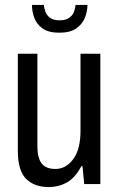

<svg xmlns="http://www.w3.org/2000/svg" viewBox="-20 -743 481 775"><path d="M219 -611Q176 -611 152 -628Q128 -645 118.5 -671Q109 -697 109 -723H157Q158 -711 163 -696.5Q168 -682 181.5 -671.5Q195 -661 221 -661Q246 -661 260 -671.5Q274 -682 279 -696.5Q284 -711 285 -723H333Q333 -697 322.5 -671Q312 -645 287.5 -628Q263 -611 219 -611ZM176 12Q119 12 85.5 -21Q52 -54 52 -134V-526H131V-151Q131 -106 148 -83.5Q165 -61 204 -61Q246 -61 275.5 -100.5Q305 -140 305 -216V-526H385V0H320L313 -72H308Q285 -27 251.5 -7.5Q218 12 176 12Z"/></svg>

Font: Archivo Condensed
Style: Regular
Weight: 400
Width: 3
Designer: Hector Gatti
Foundry: Omnibus-Type
Version: Version 2.001; ttfautohint (v1.8.3)